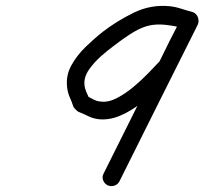

<svg xmlns="http://www.w3.org/2000/svg" viewBox="-20 -593 694 652"><path d="M653 -517Q650 -505 639.5 -498.5Q629 -492 617 -495Q574 -505 543.5 -508.5Q513 -512 487.5 -506.5Q462 -501 433.5 -484Q405 -467 366 -437Q348 -424 323.5 -402.5Q299 -381 281.5 -355.5Q264 -330 267 -303Q269 -289 275 -276.5Q281 -264 286 -251Q286 -250 283 -252.5Q280 -255 276 -259Q273 -263 270 -266.5Q267 -270 268 -269Q282 -264 295 -256.5Q308 -249 323 -248Q348 -245 377 -260Q406 -275 434 -298.5Q462 -322 485.5 -346.5Q509 -371 524 -387Q524 -387 521 -383Q519 -379 519 -379Q538 -418 557.5 -457Q577 -496 597 -534Q604 -548 615.5 -550.5Q627 -553 637 -548Q647 -543 652 -532Q657 -521 651 -508Q584 -375 518 -242.5Q452 -110 386 22Q380 34 368 37.5Q356 41 345 36Q334 30 330 18.5Q326 7 332 -4Q398 -137 464.5 -269.5Q531 -402 597 -534Q604 -548 615.5 -550.5Q627 -553 637 -548Q647 -543 652 -532Q657 -521 650 -508Q631 -469 611.5 -430Q592 -391 572 -353Q572 -352 570 -349Q568 -346 567 -345Q546 -322 517.5 -294Q489 -266 456 -240.5Q423 -215 387.5 -200Q352 -185 317 -188Q297 -190 281 -198Q265 -206 247 -213Q244 -214 237 -221Q230 -228 229 -231Q224 -247 217 -262.5Q210 -278 208 -296Q203 -336 222 -370.5Q241 -405 271 -434Q301 -463 329 -485Q377 -522 434.5 -550Q492 -578 555 -572Q575 -570 593.5 -564Q612 -558 631 -553Q643 -550 649.5 -539.5Q656 -529 653 -517Z"/></svg>

Font: FRB American Cursive Guidelines Arrows
Style: Bold Italic
Weight: 700
Italic angle: -25°
Version: Version 2.0;Modular Font Editor K font №1